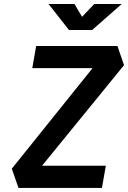

<svg xmlns="http://www.w3.org/2000/svg" viewBox="-20 -918 626 938"><path d="M70.3 0H478L497.1 -108.4H185.5L585.9 -599.6L553.7 -693.4H156.7L137.7 -585H432.1L37.6 -93.8ZM316.9 -771.5H430.2L574.7 -898.4H440.4L380.9 -835.9L343.8 -898.4H217.3Z"/></svg>

Font: Cascadia Mono PL SemiBold
Style: Italic
Weight: 600
Italic angle: -10°
Monospace: yes
Designer: Aaron Bell
Foundry: Saja Typeworks
Version: Version 2404.023